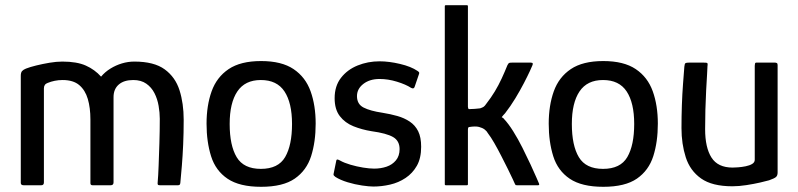

<svg xmlns="http://www.w3.org/2000/svg" viewBox="-20 -713 3073 739"><path d="M71 0Q60 0 60 -9V-421Q60 -434 65 -439.5Q70 -445 80 -449Q95 -455 119.5 -461Q144 -467 170.5 -471.5Q197 -476 220 -476Q276 -476 310.5 -460.5Q345 -445 369 -418Q384 -436 405 -449Q426 -462 449.5 -469Q473 -476 497 -476Q573 -476 614 -446Q655 -416 671 -365.5Q687 -315 687 -252Q687 -201 685 -156.5Q683 -112 680 -75.5Q677 -39 674 -8Q673 -3 671 -1.5Q669 0 665 0H595Q589 0 587.5 -2.5Q586 -5 587 -13Q589 -35 590.5 -74.5Q592 -114 593.5 -161.5Q595 -209 595 -256Q595 -279 590.5 -305.5Q586 -332 574.5 -354.5Q563 -377 543 -391Q523 -405 493 -405Q457 -405 437 -387.5Q417 -370 417 -339Q417 -289 417 -247Q417 -205 417 -166.5Q417 -128 417 -90.5Q417 -53 417 -11Q417 0 406 0H336Q328 0 328 -8V-253Q328 -298 318 -332Q308 -366 285 -385.5Q262 -405 221 -405Q205 -405 190.5 -402Q176 -399 164 -394Q149 -389 149 -373V-11Q149 0 139 0Z M985 6Q902 6 856 -25Q810 -56 792.5 -111.5Q775 -167 775 -237Q775 -307 794.5 -361.5Q814 -416 860 -447Q906 -478 985 -478Q1064 -478 1110 -447Q1156 -416 1175.5 -361.5Q1195 -307 1195 -237Q1195 -167 1177.5 -112Q1160 -57 1114.5 -25.5Q1069 6 985 6ZM984 -63Q1051 -63 1077.5 -108.5Q1104 -154 1104 -236Q1104 -317 1075 -361Q1046 -405 984 -405Q923 -405 893.5 -361Q864 -317 864 -236Q864 -153 891 -108Q918 -63 984 -63Z M1274 -93Q1275 -100 1279.5 -99Q1284 -98 1289 -95Q1305 -86 1329 -79Q1353 -72 1377.5 -68Q1402 -64 1420 -64Q1446 -64 1468 -71.5Q1490 -79 1504 -96Q1518 -113 1518 -139Q1518 -171 1493 -185.5Q1468 -200 1410 -208Q1373 -214 1340.5 -227Q1308 -240 1288 -266Q1268 -292 1268 -335Q1268 -382 1292.5 -413.5Q1317 -445 1356.5 -461Q1396 -477 1441 -477Q1477 -477 1519.5 -467Q1562 -457 1587 -440Q1593 -436 1593.5 -433.5Q1594 -431 1592 -426L1576 -379Q1573 -369 1562 -375Q1542 -388 1508 -398.5Q1474 -409 1441 -409Q1403 -409 1378.5 -390Q1354 -371 1354 -343Q1354 -312 1379.5 -299Q1405 -286 1452 -279Q1483 -274 1509.5 -266.5Q1536 -259 1557 -245Q1578 -231 1589.5 -208Q1601 -185 1601 -148Q1601 -104 1584.5 -75Q1568 -46 1541 -28Q1514 -10 1481.5 -2.5Q1449 5 1417 5Q1401 5 1373.5 1Q1346 -3 1318 -11.5Q1290 -20 1271 -32Q1267 -35 1265 -37.5Q1263 -40 1264 -44Z M1692 -4V-689Q1692 -693 1696 -693H1777Q1781 -693 1781 -689V-302Q1781 -300 1782 -296.5Q1783 -293 1785 -293Q1797 -293 1807.5 -294Q1818 -295 1828 -296Q1837 -299 1841.5 -302Q1846 -305 1852 -314Q1870 -337 1884.5 -361Q1899 -385 1911 -411Q1923 -437 1933 -462Q1937 -470 1940.5 -471Q1944 -472 1952 -472H2023Q2030 -472 2030.5 -468.5Q2031 -465 2029 -461Q2028 -458 2019.5 -439.5Q2011 -421 1996.5 -393Q1982 -365 1963.5 -334.5Q1945 -304 1924 -277Q1920 -273 1917 -269.5Q1914 -266 1911 -262Q1913 -261 1916 -259Q1919 -257 1920 -255Q1937 -237 1955.5 -207.5Q1974 -178 1991 -144Q2008 -110 2022 -80Q2036 -50 2044.5 -30Q2053 -10 2054 -8Q2058 0 2051 0Q2048 0 2036.5 0Q2025 0 2011 0Q1997 0 1985 0Q1973 0 1970 0Q1966 0 1965 -0.5Q1964 -1 1961 -7Q1961 -7 1954 -22.5Q1947 -38 1935 -62Q1923 -86 1909.5 -112.5Q1896 -139 1882.5 -162.5Q1869 -186 1858 -200Q1854 -208 1845.5 -214.5Q1837 -221 1823.5 -224.5Q1810 -228 1785 -224Q1781 -223 1781 -213V-4Q1781 0 1777 0H1696Q1692 0 1692 -4Z M2302 6Q2219 6 2173 -25Q2127 -56 2109.5 -111.5Q2092 -167 2092 -237Q2092 -307 2111.5 -361.5Q2131 -416 2177 -447Q2223 -478 2302 -478Q2381 -478 2427 -447Q2473 -416 2492.5 -361.5Q2512 -307 2512 -237Q2512 -167 2494.5 -112Q2477 -57 2431.5 -25.5Q2386 6 2302 6ZM2301 -63Q2368 -63 2394.5 -108.5Q2421 -154 2421 -236Q2421 -317 2392 -361Q2363 -405 2301 -405Q2240 -405 2210.5 -361Q2181 -317 2181 -236Q2181 -153 2208 -108Q2235 -63 2301 -63Z M2799 4Q2721 4 2678.5 -26Q2636 -56 2619.5 -107.5Q2603 -159 2603 -220Q2603 -264 2604.5 -308Q2606 -352 2609 -391Q2612 -430 2614 -456Q2615 -468 2618.5 -470Q2622 -472 2632 -472H2687Q2697 -472 2701 -471Q2705 -470 2703 -458Q2703 -452 2701.5 -427Q2700 -402 2698 -366Q2696 -330 2695 -290.5Q2694 -251 2694 -216Q2694 -145 2718.5 -106.5Q2743 -68 2800 -68Q2807 -68 2821 -69Q2835 -70 2850 -73Q2865 -76 2875 -82Q2885 -88 2885 -98V-460Q2885 -464 2886 -468Q2887 -472 2891 -472H2963Q2966 -472 2969.5 -470.5Q2973 -469 2973 -463V-49Q2973 -37 2966.5 -31.5Q2960 -26 2940 -19Q2930 -16 2906 -10.5Q2882 -5 2853 -0.5Q2824 4 2799 4Z"/></svg>

Font: Glory Thin Medium
Style: Regular
Weight: 500
Version: Version 1.011